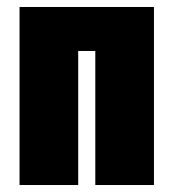

<svg xmlns="http://www.w3.org/2000/svg" viewBox="-20 -530 497 550"><path d="M36 0V-510H421V0H253V-384H204V0Z"/></svg>

Font: Saira Condensed Black
Style: Regular
Weight: 900
Width: 3
Designer: Hector Gatti with collaboration of the Omnibus-Type team
Foundry: Omnibus-Type
Version: Version 1.101